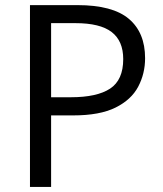

<svg xmlns="http://www.w3.org/2000/svg" viewBox="-20 -734 642 754"><path d="M284.2 -713.9Q422.4 -713.9 486.1 -659.9Q549.8 -606 549.8 -505.4Q549.8 -444.8 522.7 -393.6Q495.6 -342.3 433.6 -311.5Q371.6 -280.8 267.6 -280.8H180.7V0H97.7V-713.9ZM276.4 -643.1H180.7V-352.1H258.3Q360.8 -352.1 412.4 -386Q463.9 -419.9 463.9 -502Q463.9 -573.2 418.5 -608.2Q373 -643.1 276.4 -643.1Z"/></svg>

Font: Open Sans
Style: Regular
Weight: 400
Designer: Monotype Design Team
Foundry: Monotype Imaging Inc.
Version: Version 3.000; ttfautohint (v1.8.4)